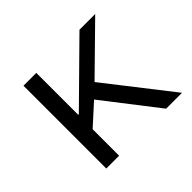

<svg xmlns="http://www.w3.org/2000/svg" viewBox="-123 -681 846 846"><g transform="rotate(-45 300.0 -258.0)"><path d="M479 0H578L339 -306L553 -516H455L190 -255H186V-516H106V0H186V-165L283 -253Z"/></g></svg>

Font: IBM Mono
Style: Regular
Weight: 400
Monospace: yes
Designer: Mike Abbink, Paul van der Laan, Pieter van Rosmalen
Foundry: Bold Monday
Version: Version 2.3